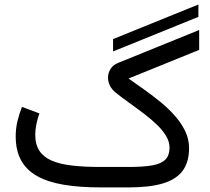

<svg xmlns="http://www.w3.org/2000/svg" viewBox="-20 -815 915 835"><path d="M471.7 -591.3 842.8 -741.7V-795.4L471.7 -645ZM541 0Q631.8 0 689.5 -17.6Q747.1 -35.2 774.7 -72.8Q802.2 -110.4 802.2 -170.9Q802.2 -209 785.9 -243.7Q769.5 -278.3 741.9 -309.8Q714.4 -341.3 680.2 -369.6Q646 -397.9 609.4 -423.8Q572.8 -449.7 539.1 -473.6L846.2 -598.1V-684.6L495.1 -542Q471.7 -532.7 460.7 -515.1Q449.7 -497.6 449.7 -477.5Q449.7 -460 458 -442.9Q466.3 -425.8 481.9 -413.1Q510.7 -390.1 543.2 -366.9Q575.7 -343.8 606.4 -320.3Q637.2 -296.9 662.4 -272.7Q687.5 -248.5 702.4 -223.6Q717.3 -198.7 717.3 -172.9Q717.3 -139.6 699.5 -121.3Q681.6 -103 642.8 -95.9Q604 -88.9 540.5 -88.9H417.5Q346.7 -88.9 293.5 -95Q240.2 -101.1 204.8 -116.5Q169.4 -131.8 151.4 -159.2Q133.3 -186.5 133.3 -229.5Q133.3 -251.5 138.4 -275.9Q143.6 -300.3 151.4 -321.8L75.7 -350.1Q63.5 -320.3 55.9 -288.1Q48.3 -255.9 48.3 -222.2Q48.3 -160.6 71.5 -118.2Q94.7 -75.7 140.9 -49.6Q187 -23.4 256.3 -11.7Q325.7 0 417.5 0Z"/></svg>

Font: Vazirmatn
Style: Regular
Weight: 400
Designer: Saber Rastikerdar
Foundry: Saber Rastikerdar
Version: Version 33.003;September 2, 2022;FontCreator 14.0.0.2862 64-